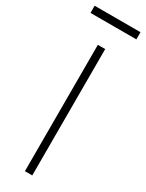

<svg xmlns="http://www.w3.org/2000/svg" viewBox="-241 -895 707 928"><g transform="rotate(30 112.0 -430.5)"><path d="M92 0V-705H133V0ZM-16 -821V-861H240V-821Z"/></g></svg>

Font: Nunito Sans 10pt Condensed ExtraLight
Style: Regular
Weight: 250
Width: 3
Designer: Vernon Adams
Foundry: Vernon Adams
Version: Version 3.101;gftools[0.9.27]